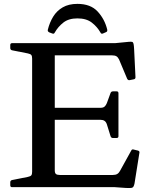

<svg xmlns="http://www.w3.org/2000/svg" viewBox="-20 -967 801 992"><path d="M380 -947Q448 -947 484.5 -907.5Q521 -868 534 -814Q536 -804 528 -801L512 -794Q503 -790 499 -799Q482 -829 454 -850.5Q426 -872 380 -872Q335 -872 307.5 -850.5Q280 -829 263 -799Q259 -790 250 -794L234 -800Q225 -805 227 -813Q236 -850 254.5 -880.5Q273 -911 304 -929Q335 -947 380 -947ZM146 0V-744H263V-87Q263 -73 269 -68Q275 -63 289 -63H563Q577 -63 585.5 -68Q594 -73 600 -84L658 -189Q662 -198 672 -194L693 -189Q703 -186 700 -176L675 -19Q673 -9 669.5 -3Q666 3 657.5 4Q649 5 629 4L573 0ZM563 -254Q554 -254 551 -264L532 -325Q528 -337 520 -342.5Q512 -348 499 -348H263V-410H499Q513 -410 520 -416Q527 -422 532 -434L551 -486Q554 -495 564 -495H583Q592 -495 592 -485V-263Q592 -254 582 -254ZM650 -553Q642 -551 637 -560L595 -660Q589 -672 581 -676.5Q573 -681 559 -681H263V-744H574L646 -751Q658 -752 663 -750.5Q668 -749 670 -740.5Q672 -732 673 -712L680 -568Q680 -558 670 -557ZM42 0Q33 0 33 -10V-25Q33 -35 43 -37L124 -53Q138 -56 142 -61.5Q146 -67 146 -80V-213H263V0ZM33 -734Q33 -744 42 -744H263V-531H146V-664Q146 -677 142 -682.5Q138 -688 124 -691L43 -707Q33 -709 33 -719Z"/></svg>

Font: Hahmlet Medium
Style: Regular
Weight: 500
Version: Version 1.002